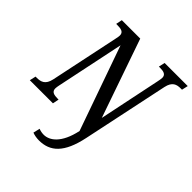

<svg xmlns="http://www.w3.org/2000/svg" viewBox="-272 -874 1275 1275"><g transform="rotate(45 365.5 -237.0)"><path d="M306 240C411 240 481 178 517 7L645 -600C658 -661 691 -670 728 -670H740L750 -714H533L523 -670H533C567 -670 592 -664 592 -633C592 -626 589 -607 586 -594L496 -161L304 -714H131L122 -670H133C169 -670 194 -664 194 -633C194 -626 192 -611 188 -595L87 -114C74 -53 40 -44 3 -44H-9L-19 0H198L207 -44H198C164 -44 139 -50 139 -81C139 -88 141 -102 143 -111L243 -590L453 5C423 146 356 191 302 191C287 191 270 188 255 182L244 229C261 236 285 240 306 240Z"/></g></svg>

Font: Noto Serif Condensed Medium
Style: Italic
Weight: 500
Width: 3
Italic angle: -12°
Designer: Monotype Design Team
Foundry: Monotype Imaging Inc.
Version: Version 2.013